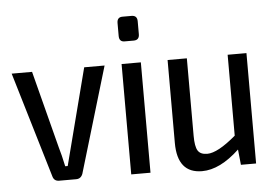

<svg xmlns="http://www.w3.org/2000/svg" viewBox="-50 -763 1208 844"><g transform="rotate(-5 553.5 -340.5)"><path d="M422 -487 283 -21Q275 0 254 0H179Q157 0 151 -21L12 -487H102L190 -146Q200 -113 211 -61H222L244 -146L332 -487Z M519 -694H559Q584 -694 584 -668V-611Q584 -585 559 -585H519Q495 -585 495 -611V-668Q495 -694 519 -694ZM582 0H497V-487H582Z M1048 -487V0H981L974 -68Q888 13 809 13Q700 13 700 -121V-487H785V-145Q785 -98 796.5 -79.5Q808 -61 838 -61Q884 -61 965 -130V-487Z"/></g></svg>

Font: exo2condensed_r
Style: Regular
Weight: 400
Width: 3
Designer: Natanael Gama
Version: Version 1.001;PS 001.001;hotconv 1.0.70;makeotf.lib2.5.58329